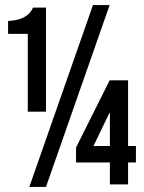

<svg xmlns="http://www.w3.org/2000/svg" viewBox="-20 -730 569 760"><path d="M162 10H96L348 -710H414ZM162 -288H90V-596H12V-647Q89 -650 111 -700H162ZM487 -152H518V-87H487V0H415V-87H281V-146L414 -412H487ZM413 -283 350 -152H415V-283Z"/></svg>

Font: Bebas Kai
Style: Regular
Weight: 400
Designer: Ryoichi Tsunekawa
Foundry: Dharma Type
Version: Version 1.001;PS 001.001;hotconv 1.0.70;makeotf.lib2.5.58329